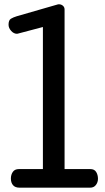

<svg xmlns="http://www.w3.org/2000/svg" viewBox="-20 -867 486 887"><path d="M252.4 -847.2Q262.7 -847.2 270.5 -840.6Q278.3 -834 278.3 -823.2V-85.9H397.5Q416 -85.9 424.3 -72.5Q432.6 -59.1 432.6 -41Q432.6 -24.9 423.1 -12.5Q413.6 0 396.5 0H70.3Q49.8 0 40 -11.7Q30.3 -23.4 30.3 -42Q30.3 -60.1 39.3 -73Q48.3 -85.9 67.4 -85.9H178.2V-742.2L63.5 -711.9Q61.5 -711.9 61 -711.4Q60.5 -710.9 58.6 -710.9Q43.5 -710.9 31.5 -724.4Q19.5 -737.8 19.5 -752.9Q19.5 -773.9 30.5 -780.5Q41.5 -787.1 57.6 -792L245.6 -846.2Q246.6 -846.7 248.3 -846.9Q250 -847.2 252.4 -847.2Z"/></svg>

Font: Cutive
Style: Regular
Weight: 400
Designer: Vernon Adams
Version: Version 1.002